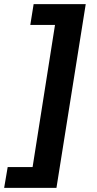

<svg xmlns="http://www.w3.org/2000/svg" viewBox="-74 -725 466 925"><path d="M-54 180 -37 80H83L191 -605H72L88 -705H339L198 180Z"/></svg>

Font: Nunito Sans 8pt
Style: Bold Italic
Weight: 700
Italic angle: -9°
Version: Version 3.101;gftools[0.9.27]